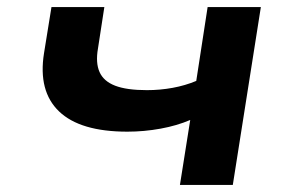

<svg xmlns="http://www.w3.org/2000/svg" viewBox="-20 -521 822 541"><path d="M487 0 516 -183Q479 -167 432.5 -158.5Q386 -150 339 -150Q206 -150 146.5 -207Q87 -264 104 -371L125 -501H274L256 -384Q249 -344 260.5 -318Q272 -292 304.5 -279.5Q337 -267 394 -267Q431 -267 466.5 -273.5Q502 -280 533 -293L565 -501H715L636 0Z"/></svg>

Font: Nunito Sans 7pt Expanded
Style: Bold Italic
Weight: 700
Width: 7
Italic angle: -9°
Designer: Vernon Adams
Foundry: Vernon Adams
Version: Version 3.101;gftools[0.9.27]